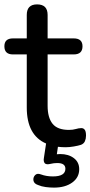

<svg xmlns="http://www.w3.org/2000/svg" viewBox="-24 -662 412 875"><path d="M222 193Q204 193 184.5 190.5Q165 188 149 181Q131 175 128.5 161Q126 147 135.5 136.5Q145 126 163 133Q187 142 217 142Q274 142 274 107Q274 81 237 81Q221 81 205 85Q189 89 181 83Q173 75 176 58L186 -8Q98 -46 98 -172V-414H35Q-4 -414 -4 -451Q-4 -487 35 -487H98V-594Q98 -642 145 -642Q193 -642 193 -594V-487H312Q352 -487 352 -451Q352 -414 312 -414H193V-180Q193 -126 215.5 -98Q238 -70 290 -70Q308 -70 321.5 -74Q335 -78 345 -78Q355 -79 361.5 -71.5Q368 -64 368 -44Q368 -30 363 -18.5Q358 -7 345 -2Q333 2 312.5 5.5Q292 9 276 9Q257 9 240 7L235 41L250 40Q288 40 312.5 58.5Q337 77 337 109Q337 147 305 170Q273 193 222 193Z"/></svg>

Font: Chiron GoRound TC
Style: Regular
Weight: 400
Designer: Ryoko NISHIZUKA 西塚涼子 (kana, bopomofo & ideographs); Paul D. Hunt (Latin, Greek & Cyrillic); Sandoll Communications 산돌커뮤니
Foundry: Adobe
Version: Version 1.000;hotconv 1.1.1;makeotfexe 2.6.0